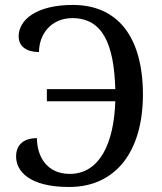

<svg xmlns="http://www.w3.org/2000/svg" viewBox="-20 -744 653 774"><path d="M258.8 9.8C354 9.8 428.2 -26.9 479 -91.8C529.3 -156.7 556.2 -250 556.2 -362.8C556.2 -480.5 529.8 -571.3 481.4 -632.3C433.1 -692.9 362.3 -724.1 273.9 -724.1C126.5 -724.1 55.2 -664.1 55.2 -597.2C55.2 -556.2 87.9 -534.2 137.2 -534.2C137.2 -604.5 184.6 -670.9 272 -670.9C393.6 -670.9 439.5 -566.4 444.8 -384.8H168.9V-335.9H444.8C439.5 -167.5 382.3 -43 261.2 -43C167 -43 128.9 -115.7 128.9 -187C76.7 -187 44.9 -162.1 44.9 -112.8C44.9 -55.7 95.7 9.8 258.8 9.8Z"/></svg>

Font: The Erased English
Style: Regular
Weight: 400
Designer: Monotype Design team + ligartures altered by 180 Amsterdam
Foundry: Monotype Imaging Inc.
Version: Version 1.030;Glyphs 3.1.2 (3151)